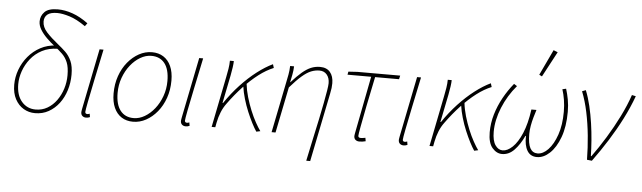

<svg xmlns="http://www.w3.org/2000/svg" viewBox="-54 -965 4546 1359"><g transform="rotate(5 2219.0 -286.0)"><path d="M212 12Q167 12 130 -10Q93 -32 70.5 -74Q48 -116 48 -176Q48 -231 67.5 -283.5Q87 -336 123 -379Q159 -422 208.5 -448.5Q258 -475 318 -478L333 -456Q270 -455 222 -430Q174 -405 141.5 -364Q109 -323 92.5 -275.5Q76 -228 76 -182Q76 -104 114.5 -59Q153 -14 214 -14Q260 -14 297.5 -36Q335 -58 362 -95.5Q389 -133 403.5 -179.5Q418 -226 418 -275Q418 -332 404 -366Q390 -400 366 -423.5Q342 -447 312 -470Q280 -495 251.5 -523Q223 -551 205.5 -580Q188 -609 188 -638Q188 -677 215.5 -705.5Q243 -734 310 -734Q360 -734 414.5 -715Q469 -696 526 -654L510 -632Q447 -676 395.5 -692Q344 -708 308 -708Q260 -708 238 -690Q216 -672 216 -640Q216 -600 249.5 -563.5Q283 -527 332 -488Q361 -465 387 -440Q413 -415 429.5 -378Q446 -341 446 -282Q446 -224 429.5 -171Q413 -118 382 -77Q351 -36 308 -12Q265 12 212 12Z M574 12Q559 12 548.5 3Q538 -6 538 -24Q538 -29 539.5 -36Q541 -43 542 -50L628 -478H656Q631 -359 610.5 -261Q590 -163 578 -101Q566 -39 566 -28Q566 -21 570 -17.5Q574 -14 581 -14Q584 -14 587.5 -14.5Q591 -15 598 -18L602 6Q595 9 588.5 10.5Q582 12 574 12Z M908 12Q861 12 826.5 -10Q792 -32 773 -74Q754 -116 754 -176Q754 -243 774 -300Q794 -357 829 -399.5Q864 -442 908 -466Q952 -490 1000 -490Q1047 -490 1081.5 -468Q1116 -446 1135 -404Q1154 -362 1154 -302Q1154 -235 1134 -178Q1114 -121 1079 -78.5Q1044 -36 1000 -12Q956 12 908 12ZM910 -14Q950 -14 988.5 -36.5Q1027 -59 1058 -98Q1089 -137 1107.5 -188Q1126 -239 1126 -296Q1126 -379 1092.5 -421.5Q1059 -464 998 -464Q958 -464 919.5 -441.5Q881 -419 850 -380Q819 -341 800.5 -290Q782 -239 782 -182Q782 -100 815.5 -57Q849 -14 910 -14Z M1282 12Q1267 12 1256.5 3Q1246 -6 1246 -24Q1246 -29 1247.5 -36Q1249 -43 1250 -50L1336 -478H1364Q1339 -359 1318.5 -261Q1298 -163 1286 -101Q1274 -39 1274 -28Q1274 -21 1278 -17.5Q1282 -14 1289 -14Q1292 -14 1295.5 -14.5Q1299 -15 1306 -18L1310 6Q1303 9 1296.5 10.5Q1290 12 1282 12Z M1466 0 1538 -360Q1544 -389 1549 -420Q1554 -451 1554 -478H1582Q1582 -462 1578 -433Q1574 -404 1568 -374L1528 -176H1532Q1579 -246 1635 -306Q1691 -366 1749 -410.5Q1807 -455 1860 -480L1868 -454Q1816 -433 1763 -392.5Q1710 -352 1657.5 -296Q1605 -240 1556 -172Q1535 -144 1520.5 -108.5Q1506 -73 1498 -32L1492 0ZM1784 6Q1769 -16 1751 -51Q1733 -86 1715 -129Q1697 -172 1683.5 -218Q1670 -264 1664 -307L1686 -326Q1691 -280 1705 -232Q1719 -184 1737.5 -139Q1756 -94 1776 -58Q1796 -22 1812 0Z M2154 180Q2171 98 2187.5 22.5Q2204 -53 2218 -119Q2232 -185 2242 -238Q2252 -291 2258 -327.5Q2264 -364 2264 -380Q2264 -418 2244.5 -441Q2225 -464 2192 -464Q2162 -464 2133 -452.5Q2104 -441 2069 -411Q2034 -381 1986 -326L1920 0H1892L1964 -358Q1970 -387 1975.5 -416Q1981 -445 1982 -478H2010Q2009 -448 2003 -417.5Q1997 -387 1992 -364H1994Q2035 -410 2067.5 -437.5Q2100 -465 2130 -477.5Q2160 -490 2194 -490Q2241 -490 2265.5 -461Q2290 -432 2290 -382Q2290 -366 2288 -348.5Q2286 -331 2281 -308L2182 180Z M2516 12Q2500 12 2489 3Q2478 -6 2478 -24Q2478 -29 2479.5 -36Q2481 -43 2482 -50L2560 -452H2392L2396 -474L2460 -478H2764L2758 -452H2588Q2564 -338 2545.5 -245.5Q2527 -153 2516.5 -95.5Q2506 -38 2506 -28Q2506 -21 2510.5 -17.5Q2515 -14 2523 -14Q2529 -14 2535 -14.5Q2541 -15 2557 -18L2561 6Q2547 9 2538.5 10.5Q2530 12 2516 12Z M2830 12Q2815 12 2804.5 3Q2794 -6 2794 -24Q2794 -29 2795.5 -36Q2797 -43 2798 -50L2884 -478H2912Q2887 -359 2866.5 -261Q2846 -163 2834 -101Q2822 -39 2822 -28Q2822 -21 2826 -17.5Q2830 -14 2837 -14Q2840 -14 2843.5 -14.5Q2847 -15 2854 -18L2858 6Q2851 9 2844.5 10.5Q2838 12 2830 12Z M3014 0 3086 -360Q3092 -389 3097 -420Q3102 -451 3102 -478H3130Q3130 -462 3126 -433Q3122 -404 3116 -374L3076 -176H3080Q3127 -246 3183 -306Q3239 -366 3297 -410.5Q3355 -455 3408 -480L3416 -454Q3364 -433 3311 -392.5Q3258 -352 3205.5 -296Q3153 -240 3104 -172Q3083 -144 3068.5 -108.5Q3054 -73 3046 -32L3040 0ZM3332 6Q3317 -16 3299 -51Q3281 -86 3263 -129Q3245 -172 3231.5 -218Q3218 -264 3212 -307L3234 -326Q3239 -280 3253 -232Q3267 -184 3285.5 -139Q3304 -94 3324 -58Q3344 -22 3360 0Z M3530 12Q3491 12 3460.5 -23.5Q3430 -59 3430 -134Q3430 -199 3448.5 -261.5Q3467 -324 3499 -382Q3531 -440 3572 -490L3594 -476Q3531 -402 3494.5 -312.5Q3458 -223 3458 -140Q3458 -77 3479.5 -45.5Q3501 -14 3532 -14Q3566 -14 3602 -48Q3638 -82 3667 -150Q3696 -218 3710 -320H3746Q3738 -295 3729.5 -265.5Q3721 -236 3715.5 -205Q3710 -174 3710 -146Q3710 -77 3727.5 -45.5Q3745 -14 3780 -14Q3819 -14 3855.5 -52.5Q3892 -91 3916 -160.5Q3940 -230 3940 -324Q3940 -368 3933.5 -408Q3927 -448 3916 -482L3942 -488Q3953 -453 3960.5 -413Q3968 -373 3968 -326Q3968 -220 3940 -144.5Q3912 -69 3868.5 -28.5Q3825 12 3778 12Q3731 12 3708.5 -26Q3686 -64 3688 -130H3684Q3656 -69 3617.5 -28.5Q3579 12 3530 12ZM3764 -560 3744 -570 3830 -752 3860 -740Z M4133 0Q4132 -86 4123.5 -171.5Q4115 -257 4098.5 -335.5Q4082 -414 4056 -480L4082 -490Q4102 -440 4116 -381Q4130 -322 4139 -260Q4148 -198 4152.5 -138.5Q4157 -79 4158 -28H4162Q4210 -94 4257.5 -171.5Q4305 -249 4345 -329.5Q4385 -410 4410 -484L4438 -478Q4408 -396 4366.5 -314.5Q4325 -233 4275 -153.5Q4225 -74 4168 4Z"/></g></svg>

Font: Source Sans Variable
Style: Italic
Weight: 200
Italic angle: -11°
Designer: Paul D. Hunt
Foundry: Adobe Systems Incorporated
Version: Version 3.006;hotconv 1.0.111;makeotfexe 2.5.65597